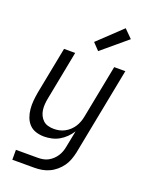

<svg xmlns="http://www.w3.org/2000/svg" viewBox="-178 -866 905 1166"><g transform="rotate(20 275.0 -283.0)"><path d="M195 210H52V146H194Q210 146 227 143Q244 140 259 132Q274 124 287 112Q300 100 309.5 85.5Q319 71 324.5 55.5Q330 40 333 24L354 -83Q340 -61 321 -42.5Q302 -24 280 -11.5Q258 1 233 6.5Q208 12 184 12Q157 12 131.5 4Q106 -4 88.5 -22.5Q71 -41 62 -65.5Q53 -90 50.5 -117Q48 -144 50.5 -171.5Q53 -199 58 -227L117 -530H189L128 -215Q124 -195 122.5 -175.5Q121 -156 123.5 -137.5Q126 -119 134 -102.5Q142 -86 155 -74Q168 -62 186 -57Q204 -52 224 -52Q241 -52 258.5 -55.5Q276 -59 293 -68Q310 -77 324 -90Q338 -103 348 -118.5Q358 -134 364.5 -151.5Q371 -169 374 -186L441 -530H513L403 36Q398 59 389.5 82.5Q381 106 366.5 126.5Q352 147 332 164Q312 181 289 191.5Q266 202 242 206Q218 210 195 210ZM316 -588 274 -632 426 -776 478 -724Z"/></g></svg>

Font: Lode Term
Style: Italic
Weight: 400
Italic angle: -11°
Monospace: yes
Designer: Belleve Invis
Foundry: Belleve Invis
Version: Version 29.2.0